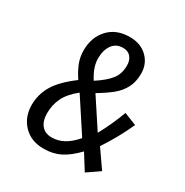

<svg xmlns="http://www.w3.org/2000/svg" viewBox="-164 -833 941 977"><g transform="rotate(30 306.0 -344.0)"><path d="M464 -567Q464 -519 446 -484Q428 -449 396 -422.5Q364 -396 312 -365L423 -196Q465 -273 495 -354L568 -325Q525 -230 467 -143L540 -38L467 12L410 -79Q363 -30 320.5 -9Q278 12 224 12Q150 12 105.5 -34.5Q61 -81 61 -152Q61 -214 93 -267.5Q125 -321 203 -379Q177 -418 164 -452Q151 -486 151 -523Q151 -601 197 -650.5Q243 -700 322 -700Q386 -700 425 -662Q464 -624 464 -567ZM235 -525Q235 -474 273 -415Q330 -452 355.5 -485Q381 -518 381 -566Q381 -597 365 -616Q349 -635 320 -635Q279 -635 257 -604.5Q235 -574 235 -525ZM150 -154Q150 -109 171 -83.5Q192 -58 232 -58Q305 -58 368 -133L241 -327Q190 -286 170 -244.5Q150 -203 150 -154Z"/></g></svg>

Font: Fira Sans Compressed
Style: Italic
Weight: 400
Width: 1
Italic angle: -8°
Designer: bBox Type GmbH & Carrois Corporate GbR & Edenspiekermann AG
Foundry: bBox Type GmbH & Carrois Corporate GbR & Edenspiekermann AG
Version: Version 4.301